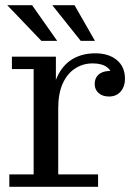

<svg xmlns="http://www.w3.org/2000/svg" viewBox="-20 -722 531 742"><path d="M16 0V-48H110V-455H26V-503H196V-331L205 -333V-48H359V0ZM178 -303Q179 -377 200.5 -424Q222 -471 260 -493.5Q298 -516 348 -516Q400 -516 431.5 -490Q463 -464 463 -417Q463 -388 446.5 -368.5Q430 -349 401 -349Q376 -349 361 -362.5Q346 -376 346 -397Q346 -423 364.5 -436.5Q383 -450 420 -448L415 -418Q414 -447 394 -462Q374 -477 338 -477Q301 -477 270.5 -457.5Q240 -438 222.5 -399.5Q205 -361 205 -303ZM140 -564 8 -702H104L201 -564ZM292 -564 182 -702H268L347 -564Z"/></svg>

Font: Montagu Slab
Style: Bold
Weight: 700
Designer: Florian Karsten
Foundry: Florian Karsten
Version: Version 1.000